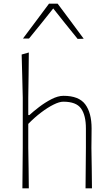

<svg xmlns="http://www.w3.org/2000/svg" viewBox="-20 -1026 608 1046"><path d="M102 0Q102.5 -56.5 103 -108.5Q103.5 -160.5 104 -221V-494Q102.5 -558 101 -616.5Q99.5 -675 98 -729L137 -740Q136.5 -678 135.8 -618Q135 -558 134 -494V-399H140Q160.5 -418 192.8 -442.8Q225 -467.5 260.5 -485.8Q296 -504 326 -504Q409.5 -504 444.2 -457.8Q479 -411.5 479 -326Q479 -294 478.5 -267.2Q478 -240.5 478 -221Q479 -160.5 479.8 -108.5Q480.5 -56.5 481 0H446Q446.5 -56.5 447 -108.5Q447.5 -160.5 448 -221V-326Q448 -398 421.5 -435Q395 -472 325 -472Q303.5 -472 271.8 -456.2Q240 -440.5 204 -413.2Q168 -386 134 -351V-221Q135 -160.5 135.8 -108.5Q136.5 -56.5 137 0ZM403 -814Q369 -856 335.8 -897.2Q302.5 -938.5 270 -980Q238 -939.5 205 -898.5Q172 -857.5 138 -816H105Q141 -864 176.5 -911.5Q212 -959 247 -1006H294Q329.5 -959.5 364.8 -911.2Q400 -863 436 -815Z"/></svg>

Font: Commissioner Loud Thin
Style: Regular
Weight: 100
Designer: Kostas Bartsokas
Foundry: Kostas Bartsokas
Version: Version 1.000; ttfautohint (v1.8.3)